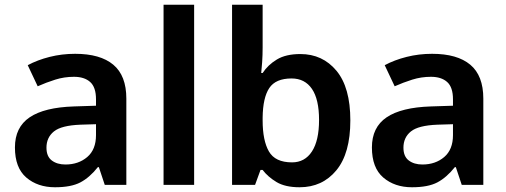

<svg xmlns="http://www.w3.org/2000/svg" viewBox="-20 -780 2136 810"><path d="M297 -553Q403 -553 458 -507Q513 -461 513 -364V0H422L397 -75H393Q358 -31 319 -10.5Q280 10 212 10Q139 10 91 -31Q43 -72 43 -158Q43 -243 105 -285Q167 -327 292 -331L385 -334V-361Q385 -412 360.5 -434Q336 -456 292 -456Q251 -456 213 -444Q175 -432 139 -416L97 -505Q138 -527 189.5 -540Q241 -553 297 -553ZM320 -254Q239 -251 207.5 -225.5Q176 -200 176 -157Q176 -120 198.5 -103Q221 -86 256 -86Q311 -86 348 -117.5Q385 -149 385 -210V-256Z M799 0H670V-760H799Z M1088 -580Q1088 -548 1086 -518.5Q1084 -489 1082 -472H1088Q1110 -506 1148 -529Q1186 -552 1247 -552Q1341 -552 1399.5 -481.5Q1458 -411 1458 -272Q1458 -133 1399 -61.5Q1340 10 1244 10Q1183 10 1146.5 -12Q1110 -34 1088 -63H1079L1056 0H959V-760H1088ZM1210 -449Q1143 -449 1116 -408.5Q1089 -368 1088 -284V-272Q1088 -187 1114.5 -141Q1141 -95 1212 -95Q1266 -95 1296 -141Q1326 -187 1326 -274Q1326 -361 1296 -405Q1266 -449 1210 -449Z M1803 -553Q1909 -553 1964 -507Q2019 -461 2019 -364V0H1928L1903 -75H1899Q1864 -31 1825 -10.5Q1786 10 1718 10Q1645 10 1597 -31Q1549 -72 1549 -158Q1549 -243 1611 -285Q1673 -327 1798 -331L1891 -334V-361Q1891 -412 1866.5 -434Q1842 -456 1798 -456Q1757 -456 1719 -444Q1681 -432 1645 -416L1603 -505Q1644 -527 1695.5 -540Q1747 -553 1803 -553ZM1826 -254Q1745 -251 1713.5 -225.5Q1682 -200 1682 -157Q1682 -120 1704.5 -103Q1727 -86 1762 -86Q1817 -86 1854 -117.5Q1891 -149 1891 -210V-256Z"/></svg>

Font: Noto Traditional Nushu SemiBold
Style: Regular
Weight: 600
Version: Version 2.003